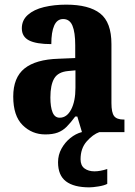

<svg xmlns="http://www.w3.org/2000/svg" viewBox="-20 -569 581 827"><path d="M175 10Q118 10 77.5 -30Q37 -70 37 -153Q37 -235 85.5 -274Q134 -313 232 -316L304 -319V-374Q304 -430 292 -458.5Q280 -487 252 -487Q226 -487 213.5 -459Q201 -431 201 -379Q136 -379 105 -395Q74 -411 74 -447Q74 -482 100 -505Q126 -528 169.5 -538.5Q213 -549 265 -549Q363 -549 411.5 -511Q460 -473 460 -379V-125Q460 -84 471.5 -69Q483 -54 513 -54H516V0H333L313 -67H304Q284 -40 267 -23Q250 -6 228.5 2Q207 10 175 10ZM237 -62Q268 -62 286.5 -97.5Q305 -133 305 -191V-266L273 -263Q230 -259 213.5 -231Q197 -203 197 -149Q197 -108 206.5 -85Q216 -62 237 -62ZM365 238Q298 238 264 212Q230 186 230 130Q230 98 245 71Q260 44 283 25.5Q306 7 332 0H408Q380 10 353.5 40Q327 70 327 117Q327 144 344 156.5Q361 169 387 169Q411 169 442 159V223Q429 230 404 234Q379 238 365 238Z"/></svg>

Font: Noto Serif Hebrew Condensed ExtraBold
Style: Regular
Weight: 800
Width: 3
Designer: Monotype Design Team
Foundry: Monotype Imaging Inc.
Version: Version 2.004; ttfautohint (v1.8.4.7-5d5b)